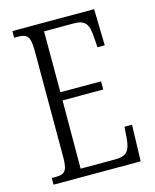

<svg xmlns="http://www.w3.org/2000/svg" viewBox="-109 -788 694 862"><g transform="rotate(-15 238.0 -357.0)"><path d="M32 0H437L442 -169H407L403 -115C398 -63 386 -38 329 -38H168L169 -355H358V-393H169V-676H306C364 -676 375 -651 379 -590L382 -545H416L412 -714H32V-683H49C89 -683 106 -673 106 -604V-107C106 -42 91 -31 49 -31H32Z"/></g></svg>

Font: Noto Serif Tamil ExtraCondensed Light
Style: Italic
Weight: 300
Width: 2
Italic angle: -12°
Designer: Indian Type Foundry, Tom Grace, and the Monotype Design Team
Foundry: Monotype Imaging Inc.
Version: Version 2.003